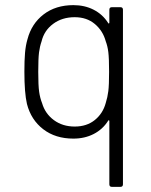

<svg xmlns="http://www.w3.org/2000/svg" viewBox="-20 -532 588 748"><path d="M416 -504H449Q459 -504 459 -494V186Q459 196 449 196H416Q406 196 406 186V-60Q406 -63 404 -63.5Q402 -64 401 -61Q380 -28 345 -10Q310 8 266 8Q196 8 148.5 -28.5Q101 -65 85 -127Q75 -170 75 -253Q75 -297 77.5 -326Q80 -355 87 -379Q103 -440 150 -476Q197 -512 266 -512Q310 -512 345 -494Q380 -476 401 -443Q402 -440 404 -440.5Q406 -441 406 -444V-494Q406 -504 416 -504ZM405 -252Q405 -305 402 -329Q399 -353 392 -371Q381 -412 349.5 -438.5Q318 -465 271 -465Q222 -465 187 -439Q152 -413 142 -371Q135 -351 132 -327.5Q129 -304 129 -252Q129 -199 132.5 -174.5Q136 -150 144 -130Q156 -89 190 -64Q224 -39 271 -39Q318 -39 349.5 -64.5Q381 -90 392 -131Q399 -153 402 -177Q405 -201 405 -252Z"/></svg>

Font: Barlow Light
Style: Regular
Weight: 300
Designer: Jeremy Tribby
Foundry: Tribby Type
Version: Version 1.422